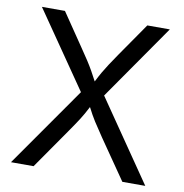

<svg xmlns="http://www.w3.org/2000/svg" viewBox="-81 -805 844 882"><g transform="rotate(10 341.0 -364.0)"><path d="M27.8 0 288.6 -372.6 43.9 -727.5H151.4L256.3 -573.2Q277.8 -542 292 -520Q306.2 -498 317.6 -477.8Q329.1 -457.5 342.3 -432.1Q355 -457.5 366.7 -477.8Q378.4 -498 392.8 -520Q407.2 -542 428.7 -573.2L535.6 -727.5H640.6L396 -376L654.3 0H547.4L419.9 -184.6Q392.6 -224.6 376 -250.7Q359.4 -276.9 341.3 -312.5Q323.7 -277.8 306.6 -251.2Q289.6 -224.6 261.7 -184.6L133.3 0Z"/></g></svg>

Font: Inter
Style: Regular
Weight: 400
Designer: Rasmus Andersson
Foundry: rsms
Version: Version 4.001;git-9221beed3